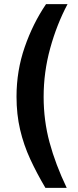

<svg xmlns="http://www.w3.org/2000/svg" viewBox="-20 -761 373 924"><path d="M305 -741Q253 -643 221.5 -528.5Q190 -414 190 -295Q190 -181 218.5 -75.5Q247 30 301 143H198.5Q157 73 125.5 4.8Q94 -63.5 76.8 -137Q59.5 -210.5 59.5 -296Q59.5 -420.5 98.8 -534Q138 -647.5 201.5 -741Z"/></svg>

Font: Public Sans
Style: Bold
Weight: 700
Designer: The Public Sans project authors (U.S. Web Design System). Libre Franklin designed by Pablo Impallari and Rodrigo Fuenzal
Version: Version 1.008; ttfautohint (v1.8.1) -l 8 -r 50 -G 200 -x 14 